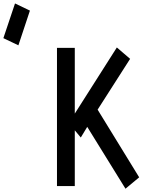

<svg xmlns="http://www.w3.org/2000/svg" viewBox="-291 -1098 868 1137"><path d="M533.2 -47.9 452.1 19.5 225.6 -346.7 187.5 -283.7 151.9 -326.2V3.9H46.4V-814.5H151.9V-425.3L400.9 -816.9L479.5 -749.5L287.1 -448.7ZM-271 -872.1 -202.1 -1077.6 -113.8 -1035.2 -182.1 -829.6Z"/></svg>

Font: Gap Sans
Style: Bold
Weight: 400
Designer: Alexandre Liziard and Etienne Ozeray
Foundry: Interstices.io
Version: Version 1.610